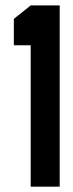

<svg xmlns="http://www.w3.org/2000/svg" viewBox="-20 -704 277 724"><path d="M32.2 -533.2V-632.8L95.7 -683.6H205.1V0H95.7V-533.2Z"/></svg>

Font: Post No Bills Jaffna
Style: Bold
Weight: 700
Designer: Kosala Senevirathne, Siva Puranthara, Lasantha Premarathna, Tharique Azeez
Foundry: Mooniak
Version: Version 1.220 ; ttfautohint (v1.6)